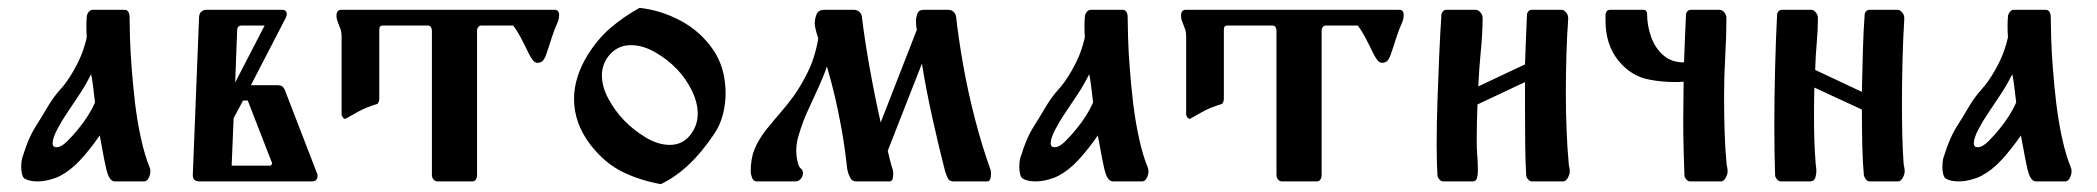

<svg xmlns="http://www.w3.org/2000/svg" viewBox="-20 -462 5340 489"><path d="M297 -437Q304 -437 307 -431.5Q310 -426 310 -419Q310 -403 311 -367Q312 -331 315.5 -286.5Q319 -242 324 -199Q330 -150 339.5 -107.5Q349 -65 361 -36Q363 -32 363 -26Q363 -17 358.5 -8.5Q354 0 347 0H273Q266 0 261.5 -5.5Q257 -11 255 -17Q251 -27 245.5 -55.5Q240 -84 234 -117Q209 -81 184.5 -54.5Q160 -28 133 -14Q124 -9 107.5 -4.5Q91 0 75 0Q55 0 43 -7Q38 -10 36 -19Q34 -28 34 -37Q34 -49 36 -58Q46 -90 54.5 -109Q63 -128 74 -145Q85 -162 99 -186Q116 -215 133.5 -234Q151 -253 168 -283Q181 -306 188.5 -325.5Q196 -345 201 -367Q200 -382 200 -395Q200 -409 201 -419Q201 -425 205.5 -431Q210 -437 216 -437ZM114 -97Q114 -87 124 -87Q136 -87 151.5 -102.5Q167 -118 179 -133Q207 -167 222 -201Q220 -219 217 -242.5Q214 -266 212 -273Q198 -245 183 -222.5Q168 -200 148 -170Q137 -154 125.5 -132Q114 -110 114 -97Z M788 -19Q790 -15 787.5 -7.5Q785 0 775 0H488Q471 0 471 -16L487 -419Q488 -429 493.5 -433Q499 -437 505 -437H699Q707 -437 709.5 -431Q712 -425 708 -417L619 -245H688Q700 -245 705 -234ZM654 -397H596Q584 -397 584 -385L579 -252ZM672 -49 611 -206H599L575 -161L570 -40H667Q670 -40 672 -43Q674 -46 672 -49Z M840 -407Q837 -414 837 -422Q837 -437 849 -437H1393Q1404 -437 1404 -423Q1404 -415 1401 -407Q1391 -385 1384.5 -364Q1378 -343 1371 -323Q1369 -316 1364 -309Q1359 -302 1349 -302Q1342 -302 1336.5 -309.5Q1331 -317 1327 -325Q1316 -348 1306.5 -366Q1297 -384 1287 -397H1205Q1201 -397 1198 -393Q1195 -389 1195 -384V-16Q1195 -10 1192 -5Q1189 0 1183 0H1094Q1088 0 1084 -5Q1080 -10 1080 -16V-384Q1080 -389 1077.5 -393Q1075 -397 1070 -397H955Q946 -397 946 -387V-210Q946 -207 944.5 -202.5Q943 -198 940 -197Q911 -188 893 -178Q875 -168 861 -160Q857 -158 853.5 -162.5Q850 -167 850 -171V-368Q850 -380 847.5 -387Q845 -394 840 -407Z M1609 -442Q1663 -436 1713 -409.5Q1763 -383 1795.5 -336.5Q1828 -290 1828 -224Q1828 -197 1821 -170Q1814 -143 1799 -121Q1737 -28 1663 7Q1608 -3 1564 -25Q1520 -47 1484 -93Q1442 -148 1442 -210Q1442 -264 1475 -319Q1501 -362 1535 -391Q1569 -420 1609 -442ZM1686 -93Q1718 -93 1737.5 -117.5Q1757 -142 1757 -172Q1757 -201 1742 -231.5Q1727 -262 1704 -286Q1680 -311 1648.5 -329Q1617 -347 1587 -347Q1555 -347 1534 -324Q1513 -301 1513 -270Q1513 -241 1529.5 -210.5Q1546 -180 1569 -156Q1593 -131 1624.5 -112Q1656 -93 1686 -93Z M2254 -29Q2255 -24 2255 -18Q2255 -11 2253 -5.5Q2251 0 2245 0H2160Q2150 0 2145 -10Q2140 -20 2138 -30Q2131 -92 2123 -135.5Q2115 -179 2106.5 -215.5Q2098 -252 2086 -293Q2083 -283 2078.5 -272Q2074 -261 2068 -247Q2051 -209 2038 -181.5Q2025 -154 2014 -117Q2008 -98 2008 -78Q2008 -60 2013 -44Q2015 -36 2020 -32.5Q2025 -29 2025 -21Q2025 -13 2019.5 -6.5Q2014 0 2006 0H1907Q1899 0 1895.5 -9Q1892 -18 1892 -26Q1892 -58 1901.5 -81.5Q1911 -105 1930 -130Q1952 -157 1968.5 -176Q1985 -195 2000 -215.5Q2015 -236 2031 -266Q2045 -292 2052.5 -316Q2060 -340 2064 -364Q2060 -376 2057.5 -386.5Q2055 -397 2055 -402Q2055 -413 2059.5 -425Q2064 -437 2079 -437H2155Q2163 -437 2168.5 -432Q2174 -427 2175 -420Q2182 -362 2194.5 -291.5Q2207 -221 2223 -150L2315 -386Q2314 -391 2313.5 -396Q2313 -401 2313 -405Q2313 -408 2313 -410Q2313 -418 2316.5 -427.5Q2320 -437 2333 -437H2395Q2403 -437 2408.5 -432Q2414 -427 2415 -420Q2421 -365 2433 -297Q2445 -229 2463 -159.5Q2481 -90 2503 -29Q2504 -25 2504 -19Q2504 -12 2502 -6Q2500 0 2494 0H2408Q2398 0 2394 -8Q2390 -16 2387 -26Q2371 -88 2355 -160Q2339 -232 2328 -300L2241 -78Q2244 -65 2247 -53Q2250 -41 2254 -29Z M2839 -437Q2846 -437 2849 -431.5Q2852 -426 2852 -419Q2852 -403 2853 -367Q2854 -331 2857.5 -286.5Q2861 -242 2866 -199Q2872 -150 2881.5 -107.5Q2891 -65 2903 -36Q2905 -32 2905 -26Q2905 -17 2900.5 -8.5Q2896 0 2889 0H2815Q2808 0 2803.5 -5.5Q2799 -11 2797 -17Q2793 -27 2787.5 -55.5Q2782 -84 2776 -117Q2751 -81 2726.5 -54.5Q2702 -28 2675 -14Q2666 -9 2649.5 -4.5Q2633 0 2617 0Q2597 0 2585 -7Q2580 -10 2578 -19Q2576 -28 2576 -37Q2576 -49 2578 -58Q2588 -90 2596.5 -109Q2605 -128 2616 -145Q2627 -162 2641 -186Q2658 -215 2675.5 -234Q2693 -253 2710 -283Q2723 -306 2730.5 -325.5Q2738 -345 2743 -367Q2742 -382 2742 -395Q2742 -409 2743 -419Q2743 -425 2747.5 -431Q2752 -437 2758 -437ZM2656 -97Q2656 -87 2666 -87Q2678 -87 2693.5 -102.5Q2709 -118 2721 -133Q2749 -167 2764 -201Q2762 -219 2759 -242.5Q2756 -266 2754 -273Q2740 -245 2725 -222.5Q2710 -200 2690 -170Q2679 -154 2667.5 -132Q2656 -110 2656 -97Z M2991 -407Q2988 -414 2988 -422Q2988 -437 3000 -437H3544Q3555 -437 3555 -423Q3555 -415 3552 -407Q3542 -385 3535.5 -364Q3529 -343 3522 -323Q3520 -316 3515 -309Q3510 -302 3500 -302Q3493 -302 3487.5 -309.5Q3482 -317 3478 -325Q3467 -348 3457.5 -366Q3448 -384 3438 -397H3356Q3352 -397 3349 -393Q3346 -389 3346 -384V-16Q3346 -10 3343 -5Q3340 0 3334 0H3245Q3239 0 3235 -5Q3231 -10 3231 -16V-384Q3231 -389 3228.5 -393Q3226 -397 3221 -397H3106Q3097 -397 3097 -387V-210Q3097 -207 3095.5 -202.5Q3094 -198 3091 -197Q3062 -188 3044 -178Q3026 -168 3012 -160Q3008 -158 3004.5 -162.5Q3001 -167 3001 -171V-368Q3001 -380 2998.5 -387Q2996 -394 2991 -407Z M3741 -107Q3741 -82 3742.5 -65Q3744 -48 3744 -26Q3744 -16 3741.5 -8Q3739 0 3731 0H3656Q3650 0 3645.5 -5.5Q3641 -11 3641 -16Q3639 -47 3639 -93Q3639 -145 3641 -204.5Q3643 -264 3645.5 -321Q3648 -378 3651 -423Q3651 -428 3654.5 -432.5Q3658 -437 3663 -437H3739Q3745 -437 3750.5 -430.5Q3756 -424 3756 -416Q3756 -378 3751.5 -332.5Q3747 -287 3745 -242L3864 -298Q3865 -333 3866.5 -365Q3868 -397 3869 -424Q3869 -429 3872.5 -433Q3876 -437 3881 -437H3957Q3963 -437 3968.5 -430.5Q3974 -424 3974 -416Q3974 -415 3974 -414Q3971 -373 3969.5 -324Q3968 -275 3968 -226Q3968 -174 3970 -127.5Q3972 -81 3975 -50Q3975 -44 3976.5 -38Q3978 -32 3978 -26Q3978 -18 3973 -9Q3968 0 3961 0H3882Q3876 0 3871.5 -5.5Q3867 -11 3867 -16Q3865 -49 3864.5 -93.5Q3864 -138 3864 -187Q3864 -220 3864 -253L3743 -196Q3742 -172 3741.5 -149.5Q3741 -127 3741 -107Z M4380 -26Q4380 -18 4375 -9Q4370 0 4363 0H4285Q4279 0 4274.5 -5.5Q4270 -11 4270 -16Q4269 -44 4268 -80.5Q4267 -117 4267 -158Q4267 -181 4267.5 -205.5Q4268 -230 4268 -254Q4259 -253 4248 -253Q4213 -253 4182 -259Q4135 -267 4102 -307.5Q4069 -348 4069 -410Q4069 -417 4069 -424Q4069 -428 4071.5 -432.5Q4074 -437 4081 -437H4165Q4171 -437 4173 -433.5Q4175 -430 4175 -426Q4175 -397 4185 -368.5Q4195 -340 4216 -321.5Q4237 -303 4269 -303Q4270 -337 4271.5 -367.5Q4273 -398 4274 -424Q4274 -429 4277.5 -433Q4281 -437 4286 -437H4360Q4366 -437 4371.5 -430.5Q4377 -424 4377 -416Q4377 -372 4374 -319.5Q4371 -267 4371 -215Q4371 -166 4372.5 -122.5Q4374 -79 4377 -50Q4377 -44 4378.5 -38Q4380 -32 4380 -26Z M4831 -26Q4831 -18 4826 -9Q4821 0 4814 0H4742Q4736 0 4732 -5.5Q4728 -11 4727 -16Q4724 -48 4723 -91.5Q4722 -135 4722 -183L4601 -239Q4600 -203 4600 -168Q4600 -133 4601 -103Q4602 -73 4604 -50Q4604 -45 4605 -39Q4606 -33 4606 -27Q4606 -17 4603 -8.5Q4600 0 4590 0H4516Q4510 0 4505.5 -5.5Q4501 -11 4501 -16Q4500 -42 4499.5 -74.5Q4499 -107 4499 -144Q4499 -215 4501 -291Q4503 -367 4506 -424Q4506 -429 4509.5 -433Q4513 -437 4518 -437H4593Q4599 -437 4604.5 -430.5Q4610 -424 4610 -416Q4610 -386 4607 -352.5Q4604 -319 4603 -284L4722 -228Q4723 -281 4724.5 -332.5Q4726 -384 4729 -424Q4729 -429 4732.5 -433Q4736 -437 4741 -437H4813Q4819 -437 4824.5 -430.5Q4830 -424 4830 -416Q4830 -415 4830 -414Q4827 -367 4825.5 -309.5Q4824 -252 4824 -198Q4824 -154 4825 -115.5Q4826 -77 4828 -50Q4828 -44 4829.5 -38Q4831 -32 4831 -26Z M5190 -437Q5197 -437 5200 -431.5Q5203 -426 5203 -419Q5203 -403 5204 -367Q5205 -331 5208.5 -286.5Q5212 -242 5217 -199Q5223 -150 5232.5 -107.5Q5242 -65 5254 -36Q5256 -32 5256 -26Q5256 -17 5251.5 -8.5Q5247 0 5240 0H5166Q5159 0 5154.5 -5.5Q5150 -11 5148 -17Q5144 -27 5138.5 -55.5Q5133 -84 5127 -117Q5102 -81 5077.5 -54.5Q5053 -28 5026 -14Q5017 -9 5000.5 -4.5Q4984 0 4968 0Q4948 0 4936 -7Q4931 -10 4929 -19Q4927 -28 4927 -37Q4927 -49 4929 -58Q4939 -90 4947.5 -109Q4956 -128 4967 -145Q4978 -162 4992 -186Q5009 -215 5026.5 -234Q5044 -253 5061 -283Q5074 -306 5081.5 -325.5Q5089 -345 5094 -367Q5093 -382 5093 -395Q5093 -409 5094 -419Q5094 -425 5098.5 -431Q5103 -437 5109 -437ZM5007 -97Q5007 -87 5017 -87Q5029 -87 5044.5 -102.5Q5060 -118 5072 -133Q5100 -167 5115 -201Q5113 -219 5110 -242.5Q5107 -266 5105 -273Q5091 -245 5076 -222.5Q5061 -200 5041 -170Q5030 -154 5018.5 -132Q5007 -110 5007 -97Z"/></svg>

Font: Triodion
Style: Regular
Weight: 400
Version: Version 1.201; ttfautohint (v1.8.4.7-5d5b)